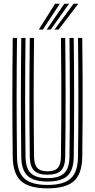

<svg xmlns="http://www.w3.org/2000/svg" viewBox="-20 -1004 511 1032"><path d="M235.7 8.4Q136.6 8.4 93.2 -30.8Q49.8 -70 48.5 -160Q47.5 -236.6 46.9 -315.4Q46.4 -394.2 46.4 -474.5Q46.5 -554.8 47 -636.3Q47.5 -717.8 48.5 -800H71.4Q70.5 -723.3 69.9 -643.9Q69.3 -564.4 69.3 -483.7Q69.3 -402.9 69.9 -321.8Q70.4 -240.6 71.4 -160.4Q72.5 -79.5 110.8 -44.7Q149.1 -9.9 235.7 -9.9Q321.8 -9.9 360 -44.7Q398.2 -79.4 399.2 -160.4Q400.3 -239.6 400.8 -319.5Q401.4 -399.4 401.4 -479.6Q401.4 -559.8 400.8 -640.1Q400.2 -720.4 399.2 -800H422.1Q423.5 -693.8 424 -587.1Q424.5 -480.4 424.1 -373.5Q423.6 -266.7 422.1 -160Q420.8 -70 377.6 -30.8Q334.3 8.4 235.7 8.4ZM235.7 -28.2Q161 -28.2 128.2 -59Q95.4 -89.8 94.3 -160.7Q93.3 -241.5 92.8 -321.5Q92.2 -401.6 92.2 -481.3Q92.2 -561.1 92.8 -640.7Q93.4 -720.3 94.3 -800H117.2Q116.3 -722 115.7 -642.6Q115.1 -563.2 115.1 -482.9Q115.1 -402.7 115.7 -322.1Q116.2 -241.6 117.2 -161Q118.1 -99.5 145.7 -73.1Q173.2 -46.6 235.7 -46.6Q297.7 -46.6 325.1 -73.1Q352.5 -99.5 353.4 -161Q354.5 -240.1 355 -320Q355.5 -399.8 355.5 -480Q355.5 -560.1 355 -640.2Q354.4 -720.3 353.4 -800H376.3Q377.3 -719.5 377.9 -639.6Q378.4 -559.7 378.4 -479.9Q378.4 -400 378 -320.3Q377.6 -240.6 376.3 -160.7Q375.4 -89.8 342.7 -59Q309.9 -28.2 235.7 -28.2ZM235.7 -64.9Q185.4 -64.9 163.1 -87.3Q140.8 -109.6 140.1 -161.4Q138.6 -268.8 138.2 -375.1Q137.7 -481.4 138.3 -587.5Q138.9 -693.6 140.1 -800H163Q162.1 -723.2 161.5 -643.7Q160.9 -564.2 160.9 -483.6Q160.9 -402.9 161.5 -322Q162 -241.1 163 -161.6Q163.5 -120 180.3 -101.6Q197 -83.2 235.7 -83.2Q274.1 -83.2 290.6 -101.6Q307.1 -120 307.6 -161.6Q309.1 -267.8 309.5 -374.2Q310 -480.6 309.5 -587.2Q309 -693.8 307.6 -800H330.5Q331.5 -719.4 332.1 -639.4Q332.6 -559.5 332.6 -479.8Q332.6 -400 332.2 -320.6Q331.7 -241.1 330.5 -161.4Q329.9 -109.4 307.6 -87.2Q285.4 -64.9 235.7 -64.9ZM188.7 -845 275.9 -983.9H301.4L210.5 -845ZM273.1 -845 375.5 -983.9H401.1L294.9 -845ZM231.1 -845 325.7 -983.9H351.3L252.6 -845Z"/></svg>

Font: Big Shoulders Inline Text Thin
Style: Regular
Weight: 100
Designer: Patric King
Foundry: XO Type Co
Version: Version 2.002